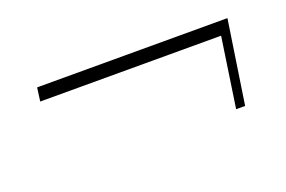

<svg xmlns="http://www.w3.org/2000/svg" viewBox="-42 -423 597 401"><g transform="rotate(-20 256.5 -222.5)"><path d="M453 -285H51L55 -315H478L450 -130H430Z"/></g></svg>

Font: Genos Thin ExtraLight
Style: Italic
Weight: 250
Italic angle: -8°
Version: Version 1.010